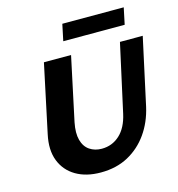

<svg xmlns="http://www.w3.org/2000/svg" viewBox="-122 -945 991 1066"><g transform="rotate(-15 373.5 -411.5)"><path d="M327 15Q243 15 184.5 -19.5Q126 -54 101.5 -117Q77 -180 96 -267L179 -658H335L257 -292Q245 -232 256 -191.5Q267 -151 296.5 -131Q326 -111 366 -111Q426 -111 469.5 -151Q513 -191 530 -268L616 -658H747L663 -272Q644 -188 598.5 -123.5Q553 -59 485 -22Q417 15 327 15ZM313 -743 333 -838H686L666 -743Z"/></g></svg>

Font: Ysabeau Office ExtraBold
Style: Italic
Weight: 800
Italic angle: -12°
Designer: Christian Thalmann (Catharsis Fonts)
Version: Version 2.001;gftools[0.9.30]; featfreeze: tnum,lnum,ss02